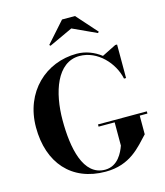

<svg xmlns="http://www.w3.org/2000/svg" viewBox="-141 -1100 1047 1217"><g transform="rotate(-15 382.0 -492.0)"><path d="M424 -923.5 580 -851.5 587 -858.5 467 -993.5H382L262 -858.5L268.5 -851.5ZM430 -292V-277.5H535.5V-125C520.5 -83 484.5 -3 400.5 -3C256.5 -3 220 -193 220 -375C220 -557 279.5 -741.5 428.5 -741.5C547 -741.5 642.5 -636 664.5 -530H678V-750H666L573 -703.5C528 -738.5 472.5 -760 415 -760C212 -760 45.5 -608 45.5 -375C45.5 -142 177.5 10 400.5 10C563.5 10 635 -87 700 -155V-277.5H750.5V-292Z"/></g></svg>

Font: Bodoni* 16pt
Style: Bold
Weight: 700
Version: Version 2.3